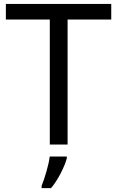

<svg xmlns="http://www.w3.org/2000/svg" viewBox="-20 -734 596 975"><path d="M323.2 -634.8H544.9V-713.9H9.8V-634.8H232.9V0H323.2ZM191.4 221.2H239.3C255.9 201.7 272 176.8 288.1 146.5C303.7 115.7 314 90.3 319.3 69.8V61H232.4C230 82.5 224.1 108.4 215.3 138.7C206.5 168.9 198.7 192.4 191.4 209Z"/></svg>

Font: Noto Reveo Sans
Style: Regular
Weight: 400
Designer: Monotype Design team
Foundry: Monotype Imaging Inc.
Version: Version 1.04